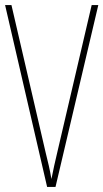

<svg xmlns="http://www.w3.org/2000/svg" viewBox="-20 -734 406 754"><path d="M366 -714 198 0H165L0 -714H25L159 -136Q166 -108 171.5 -84Q177 -60 182 -31Q188 -60 193 -84Q198 -108 205 -136L340 -714Z"/></svg>

Font: Noto Sans Thai Looped ExtraCondensed Thin
Style: Regular
Weight: 100
Width: 2
Designer: Sasikarn Vongin, Ben Mitchell
Foundry: The Fontpad Ltd
Version: Version 1.001; ttfautohint (v1.8.4.7-5d5b)